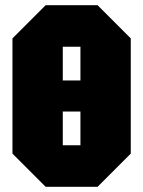

<svg xmlns="http://www.w3.org/2000/svg" viewBox="-20 -720 552 740"><path d="M28 -128V-572L156 -700H356L484 -572V-128L356 0H156ZM222 -540V-410H290V-540ZM222 -160H290V-290H222Z"/></svg>

Font: Tektur Condensed ExtraBold
Style: Regular
Weight: 800
Width: 3
Designer: Adam Jagosz
Foundry: Adam Jagosz
Version: Version 1.005;gftools[0.9.30]